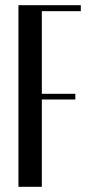

<svg xmlns="http://www.w3.org/2000/svg" viewBox="-20 -719 356 739"><path d="M141 -676V-358H270V-336H141V0H51V-699H291V-676Z"/></svg>

Font: Moniqa SemBd Heading
Style: Regular
Weight: 600
Designer: Rajesh Rajput
Foundry: Rajesh Rajput
Version: Version 1.000